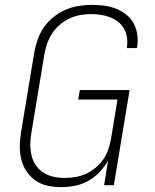

<svg xmlns="http://www.w3.org/2000/svg" viewBox="-20 -763 640 791"><path d="M232 8Q203 8 175.5 2Q148 -4 126 -19.5Q104 -35 89 -57.5Q74 -80 67.5 -107Q61 -134 61.5 -162.5Q62 -191 67 -220L121 -546Q126 -573 135 -599.5Q144 -626 160.5 -650Q177 -674 200 -692.5Q223 -711 249.5 -722.5Q276 -734 304 -738.5Q332 -743 359 -743Q385 -743 410.5 -739.5Q436 -736 458.5 -727Q481 -718 500 -703Q519 -688 530.5 -667Q542 -646 545.5 -621Q549 -596 545 -570L544 -565H502L503 -569Q506 -589 503 -609Q500 -629 490.5 -645.5Q481 -662 466 -673.5Q451 -685 433 -692Q415 -699 395 -702Q375 -705 355 -705Q333 -705 310.5 -701Q288 -697 266.5 -687Q245 -677 226.5 -661Q208 -645 195 -625.5Q182 -606 174.5 -584Q167 -562 163 -540L109 -214Q105 -191 105 -167.5Q105 -144 110 -122.5Q115 -101 127.5 -82.5Q140 -64 158.5 -52Q177 -40 199.5 -35Q222 -30 246 -30Q268 -30 290 -33.5Q312 -37 333 -46.5Q354 -56 372.5 -71Q391 -86 404.5 -105Q418 -124 425.5 -145.5Q433 -167 437 -189L464 -353H302L309 -392H514L449 0H409L425 -101Q411 -76 390 -54Q369 -32 343 -17.5Q317 -3 288.5 2.5Q260 8 232 8Z"/></svg>

Font: Iosevka Extralight Extended
Style: Italic
Weight: 200
Width: 7
Italic angle: -9°
Monospace: yes
Designer: Belleve Invis
Foundry: Belleve Invis
Version: Version 32.5.0; ttfautohint (v1.8.4)